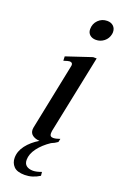

<svg xmlns="http://www.w3.org/2000/svg" viewBox="-165 -719 612 962"><g transform="rotate(20 140.5 -237.5)"><path d="M276 -627Q276 -621 275 -617Q270 -592 251 -577Q232 -562 208 -562Q188 -562 175.5 -573Q163 -584 163 -603Q163 -632 182.5 -651.5Q202 -671 230 -671Q251 -671 263.5 -659Q276 -647 276 -627ZM158 -58Q157 -53 157 -45Q157 -27 175 -27Q189 -27 211 -35L207 -17Q192 -6 174 1Q135 27 111.5 58.5Q88 90 88 121Q88 142 101 152Q114 162 136 162Q154 162 181 152L183 172Q145 196 104 196Q63 196 45.5 177.5Q28 159 28 132Q28 97 52 65.5Q76 34 116 10Q94 9 79 -1.5Q64 -12 64 -32Q64 -38 65 -42L137 -395Q138 -398 138 -402Q138 -416 122 -416Q115 -416 91 -408L90 -431L225 -476H244Z"/></g></svg>

Font: Taviraj
Style: Italic
Weight: 400
Italic angle: -12°
Designer: Katatrad Team
Foundry: CadsonDemak
Version: Version 1.001